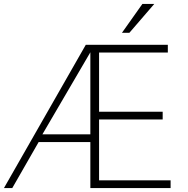

<svg xmlns="http://www.w3.org/2000/svg" viewBox="-20 -949 948 969"><path d="M841 -39V0H436V-232H175L42 0H0L413 -723H827V-684H480V-385H801V-346H480V-39ZM436 -271V-685L194 -271ZM698.5 -929H758.5L633 -783.5H595.5Z"/></svg>

Font: Public Sans Thin
Style: Regular
Weight: 100
Designer: The Public Sans project authors (U.S. Web Design System). Libre Franklin designed by Pablo Impallari and Rodrigo Fuenzal
Version: Version 1.008